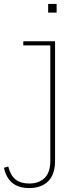

<svg xmlns="http://www.w3.org/2000/svg" viewBox="-79 -735 412 973"><path d="M39 -526H200V80Q200 149 165.2 183.5Q130.5 218 69 218Q14.5 218 -17 191.5Q-48.5 165 -59 115L-37 109Q-26.5 152.5 -0.8 173.8Q25 195 69 195Q118 195 147 167Q176 139 176 80V-505H39ZM165 -715H208V-671H165Z"/></svg>

Font: Hepta Slab ExtraLight ExtraLight
Style: Regular
Weight: 250
Version: Version 1.102